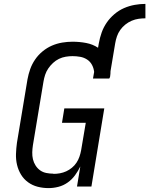

<svg xmlns="http://www.w3.org/2000/svg" viewBox="-20 -957 766 985"><path d="M229 8Q200 8 173 1Q146 -6 124 -22Q102 -38 88 -61Q74 -84 67.5 -111Q61 -138 62 -167Q63 -196 67 -225L121 -550Q126 -577 135 -602.5Q144 -628 160 -651.5Q176 -675 198.5 -693.5Q221 -712 246.5 -723Q272 -734 299 -738.5Q326 -743 352 -743Q388 -743 422 -736.5Q456 -730 483 -712L487 -735Q492 -763 501.5 -790Q511 -817 527.5 -841Q544 -865 567 -884.5Q590 -904 616.5 -915.5Q643 -927 671 -932Q699 -937 726 -937V-863Q709 -863 691 -860.5Q673 -858 655.5 -850.5Q638 -843 623 -831Q608 -819 597 -803.5Q586 -788 580 -770.5Q574 -753 571 -735L547 -592Q547 -585 546.5 -578.5Q546 -572 545 -565Q545 -564 544.5 -562.5Q544 -561 544 -559H542L541 -554H457L463 -588Q461 -607 452 -624Q443 -641 427 -651.5Q411 -662 391.5 -665.5Q372 -669 352 -669Q335 -669 317 -666Q299 -663 282.5 -655Q266 -647 252 -634Q238 -621 227.5 -605.5Q217 -590 211.5 -573Q206 -556 203 -538L149 -213Q146 -194 145.5 -175.5Q145 -157 149 -140Q153 -123 162.5 -108Q172 -93 186 -83Q200 -73 218 -69.5Q236 -66 254 -66Q254 -66 254 -65.5Q254 -65 254 -65Q271 -65 287.5 -68Q304 -71 319.5 -78Q335 -85 349 -96.5Q363 -108 372.5 -122.5Q382 -137 387.5 -153Q393 -169 396 -185L420 -327H298L310 -401H515L449 0H375L392 -103Q381 -80 365 -58Q349 -36 327 -20.5Q305 -5 279.5 1.5Q254 8 229 8Z"/></svg>

Font: Iosevka Etoile Oblique
Style: Regular
Weight: 400
Italic angle: -9°
Designer: Belleve Invis
Foundry: Belleve Invis
Version: Version 15.5.2; ttfautohint (v1.8.4)